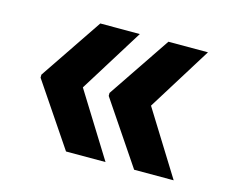

<svg xmlns="http://www.w3.org/2000/svg" viewBox="-69 -650 737 614"><g transform="rotate(15 299.5 -343.0)"><path d="M193.4 -130.9 53.7 -337.9V-347.7L193.4 -554.7H324.2L192.4 -342.8L324.2 -130.9ZM418.9 -130.9 279.3 -337.9V-347.7L418.9 -554.7H549.8L418 -342.8L549.8 -130.9Z"/></g></svg>

Font: Pretendard GOV
Style: Bold
Weight: 700
Designer: Base glyphs from Inter by Rasmus Andersson; Hangeul glyphs from Noto Sans CJK(Source Han Sans) by Jang Soo-young and Kan
Foundry: Kil Hyung-jin
Version: Version 1.309